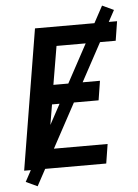

<svg xmlns="http://www.w3.org/2000/svg" viewBox="-60 -869 720 1002"><g transform="rotate(-5 300.0 -368.0)"><path d="M33 0 154 -735H584L568 -634H258L224 -433H468L452 -332H208L169 -101H479L463 0ZM96 87 36 59 513 -823 573 -795Z"/></g></svg>

Font: Iosevka Extended Oblique
Style: Bold
Weight: 700
Width: 7
Italic angle: -9°
Monospace: yes
Designer: Belleve Invis
Foundry: Belleve Invis
Version: Version 32.5.0; ttfautohint (v1.8.4)